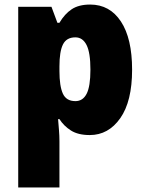

<svg xmlns="http://www.w3.org/2000/svg" viewBox="-20 -583 639 843"><path d="M376 -563Q462 -563 511 -488.5Q560 -414 560 -277Q560 -138 508 -64Q456 10 374 10Q323 10 291.5 -10Q260 -30 241 -60H235Q237 -35 239 -11Q241 13 241 37V240H60V-553H206L232 -483H241Q264 -522 295 -542.5Q326 -563 376 -563ZM311 -419Q272 -419 256.5 -388Q241 -357 241 -292V-271Q241 -205 256 -172Q271 -139 311 -139Q344 -139 360.5 -171.5Q377 -204 377 -277Q377 -352 360 -385.5Q343 -419 311 -419Z"/></svg>

Font: Noto Sans Lao Looped SemiCondensed Black
Style: Regular
Weight: 900
Width: 4
Designer: Mark Frömberg, Ben Mitchell
Foundry: The Fontpad Ltd
Version: Version 1.002; ttfautohint (v1.8.4.7-5d5b)